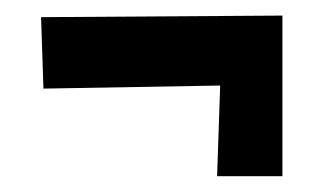

<svg xmlns="http://www.w3.org/2000/svg" viewBox="-20 -429 425 244"><path d="M259.8 -320.3 35.2 -316.4 32.2 -407.2 338.9 -409.2V-205.1H255.9Z"/></svg>

Font: Maiden Orange
Style: Regular
Weight: 400
Designer: Astigmatic (AOETI)
Foundry: Astigmatic (AOETI)
Version: Version 1.000